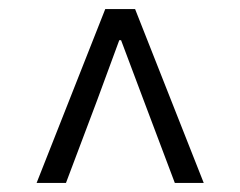

<svg xmlns="http://www.w3.org/2000/svg" viewBox="-20 -690 532 425"><path d="M61 -285 213 -670H279L431 -285H367L298 -468L248 -601H244L195 -468L126 -285Z"/></svg>

Font: Assistant
Style: Regular
Weight: 400
Designer: Hebrew By Ben Nathan, Latin by Paul Hunt
Version: Version 3.000